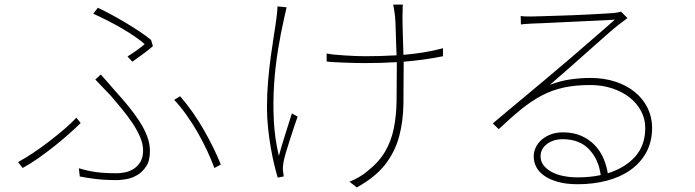

<svg xmlns="http://www.w3.org/2000/svg" viewBox="-20 -781 3040 840"><path d="M333 -243Q310 -220 280 -193.5Q250 -167 216 -140Q182 -113 147 -88.5Q112 -64 79 -46L59 -72Q89 -88 125 -112Q161 -136 196 -163Q231 -190 262.5 -217Q294 -244 314 -266ZM918 -46Q906 -79 887 -120Q868 -161 844.5 -202Q821 -243 794.5 -280Q768 -317 742 -344L768 -360Q796 -328 823 -289.5Q850 -251 873 -210.5Q896 -170 915 -131Q934 -92 946 -61ZM325 -45Q360 -34 397.5 -28.5Q435 -23 492 -23Q507 -23 527 -27Q547 -31 564.5 -42Q582 -53 594 -72.5Q606 -92 606 -123Q606 -151 593 -181.5Q580 -212 559.5 -242.5Q539 -273 514 -303.5Q489 -334 465 -362L397 -433L421 -455Q435 -440 452 -420Q469 -400 485 -382Q515 -349 542 -316Q569 -283 590 -250.5Q611 -218 623.5 -185.5Q636 -153 636 -120Q636 -78 619.5 -53Q603 -28 579.5 -14.5Q556 -1 531.5 3Q507 7 492 7Q438 7 398.5 2Q359 -3 329 -9ZM538 -534Q559 -547 580 -562Q601 -577 613 -588Q596 -603 570 -621Q544 -639 513 -657Q482 -675 449.5 -691.5Q417 -708 388 -721L408 -747Q434 -735 466.5 -717.5Q499 -700 531.5 -680.5Q564 -661 593 -641.5Q622 -622 641 -606L649 -579Q633 -565 609 -547Q585 -529 559 -511Z M1234 -749Q1232 -740 1229 -727Q1226 -714 1223 -701Q1208 -635 1196 -561Q1184 -487 1179 -409.5Q1174 -332 1178 -253.5Q1182 -175 1200 -99Q1211 -139 1226.5 -188.5Q1242 -238 1257 -285L1282 -271Q1275 -251 1266 -224Q1257 -197 1248 -169Q1239 -141 1231.5 -116Q1224 -91 1221 -75Q1219 -65 1218 -54.5Q1217 -44 1218 -35Q1219 -28 1220 -21Q1221 -14 1221 -9L1195 -4Q1188 -27 1180 -60Q1172 -93 1165 -133Q1158 -173 1153 -218.5Q1148 -264 1148 -311Q1148 -371 1153 -428Q1158 -485 1165 -536.5Q1172 -588 1179 -631Q1186 -674 1190 -706Q1192 -720 1193 -732.5Q1194 -745 1194 -753ZM1918 -535Q1880 -527 1836.5 -521Q1793 -515 1746 -511V-485Q1746 -402 1745 -326.5Q1744 -251 1726.5 -185Q1709 -119 1666.5 -63Q1624 -7 1541 39L1509 14Q1527 7 1548.5 -5Q1570 -17 1586 -31Q1637 -71 1664 -116.5Q1691 -162 1702.5 -217.5Q1714 -273 1715 -339Q1716 -405 1716 -485V-509Q1681 -507 1646.5 -506Q1612 -505 1577 -505Q1557 -505 1534 -505.5Q1511 -506 1487.5 -507Q1464 -508 1443.5 -509Q1423 -510 1409 -512V-547Q1423 -544 1443.5 -542Q1464 -540 1487.5 -538.5Q1511 -537 1534.5 -536Q1558 -535 1578 -535Q1612 -535 1646.5 -536Q1681 -537 1715 -539Q1714 -563 1713 -590.5Q1712 -618 1711.5 -642.5Q1711 -667 1710 -685.5Q1709 -704 1708 -712Q1706 -729 1704 -740.5Q1702 -752 1700 -761H1743Q1741 -753 1741.5 -741.5Q1742 -730 1741 -713Q1741 -705 1741 -686.5Q1741 -668 1742 -643.5Q1743 -619 1743.5 -592Q1744 -565 1745 -541Q1791 -545 1834.5 -552Q1878 -559 1918 -570Z M2507 -5Q2534 -5 2559.5 -7.5Q2585 -10 2608 -15Q2599 -84 2557 -128Q2515 -172 2442 -172Q2401 -172 2373 -151Q2345 -130 2345 -97Q2345 -75 2358 -58Q2371 -41 2393 -29Q2415 -17 2444.5 -11Q2474 -5 2507 -5ZM2725 -702Q2715 -694 2703 -685Q2691 -676 2683 -670Q2666 -657 2630.5 -625.5Q2595 -594 2552 -556Q2509 -518 2464.5 -478.5Q2420 -439 2386 -410Q2430 -427 2474.5 -433.5Q2519 -440 2563 -440Q2623 -440 2673 -423.5Q2723 -407 2758.5 -377.5Q2794 -348 2813.5 -308Q2833 -268 2833 -222Q2833 -161 2807.5 -114.5Q2782 -68 2738 -37Q2694 -6 2634.5 9.5Q2575 25 2508 25Q2458 25 2422 15Q2386 5 2362 -11.5Q2338 -28 2326.5 -50Q2315 -72 2315 -96Q2315 -117 2324 -136Q2333 -155 2349.5 -169.5Q2366 -184 2389.5 -193Q2413 -202 2443 -202Q2489 -202 2523.5 -186.5Q2558 -171 2582 -146Q2606 -121 2620 -88.5Q2634 -56 2639 -23Q2714 -46 2758.5 -95.5Q2803 -145 2803 -222Q2803 -261 2784.5 -295.5Q2766 -330 2734 -355Q2702 -380 2658 -394.5Q2614 -409 2563 -409Q2497 -409 2446.5 -398Q2396 -387 2351 -363.5Q2306 -340 2261 -303.5Q2216 -267 2162 -216L2136 -241Q2171 -271 2212 -305Q2253 -339 2292.5 -372Q2332 -405 2366 -433.5Q2400 -462 2421 -480Q2442 -497 2476 -526.5Q2510 -556 2547 -588Q2584 -620 2617.5 -649Q2651 -678 2670 -695Q2656 -694 2628 -692.5Q2600 -691 2564 -689.5Q2528 -688 2489 -686Q2450 -684 2414.5 -682.5Q2379 -681 2351 -679.5Q2323 -678 2311 -678Q2297 -677 2285 -676.5Q2273 -676 2259 -674L2258 -711Q2271 -709 2285.5 -709Q2300 -709 2309 -709Q2321 -709 2349 -710Q2377 -711 2412.5 -712Q2448 -713 2487.5 -714.5Q2527 -716 2562.5 -718Q2598 -720 2625.5 -721.5Q2653 -723 2665 -724Q2679 -726 2684.5 -727Q2690 -728 2697 -730Z"/></svg>

Font: SpoqaHanSansJP-Thin
Style: Regular
Weight: 250
Designer: [Source Han Sans]
Ryoko NISHIZUKA  (kana & ideographs); Paul D. Hunt (Latin, Greek & Cyrillic); Wenlong ZHANG  (bopomofo
Foundry: Spoqa (http://bi.spoqa.com)
Version: Version 1.002.20150607